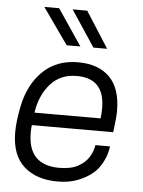

<svg xmlns="http://www.w3.org/2000/svg" viewBox="-55 -824 654 879"><g transform="rotate(5 272.0 -384.5)"><path d="M26 0ZM243 11Q144 11 87 -41Q30 -93 30 -197Q30 -250 45 -321Q66 -420 128.5 -480.5Q191 -541 289 -541Q383 -541 434.5 -489.5Q486 -438 486 -334Q486 -305 477 -236H103Q101 -218 101 -201Q101 -52 245 -52Q298 -52 331 -70Q364 -88 380.5 -115Q397 -142 401 -170H468Q462 -120 432.5 -76Q403 -32 336 -5Q296 11 243 11ZM414 -294Q417 -319 417 -341Q417 -478 289 -478Q213 -478 167.5 -426Q122 -374 110 -294ZM113 -614ZM230 -614 113 -780H181L293 -614ZM353 -614 243 -780H310L416 -614Z"/></g></svg>

Font: Tanohe Sans
Style: Italic
Weight: 400
Designer: Village Type and Design LLC & Cristiano Sobral
Foundry: Cooper Hewitt Smithsonian Design Museum
Version: Version 1.00;September 29, 2021;FontCreator 13.0.0.2655 64-b